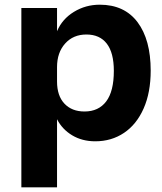

<svg xmlns="http://www.w3.org/2000/svg" viewBox="-20 -588 692 818"><path d="M71 -554H223V-455Q245 -507 295 -537.5Q345 -568 405 -568Q510 -568 566 -493.5Q622 -419 622 -287Q622 -194 592 -126Q562 -58 508.5 -22Q455 14 386 14Q330 14 287.5 -11.5Q245 -37 223 -80V210H71ZM340 -113Q400 -113 432.5 -156Q465 -199 465 -286Q465 -363 435 -402Q405 -441 348 -441Q292 -441 257.5 -402.5Q223 -364 223 -302V-241Q223 -180 254.5 -146.5Q286 -113 340 -113Z"/></svg>

Font: Application
Style: Bold
Weight: 700
Designer: Wei Huang
Foundry: Wei Huang
Version: Version 0.012